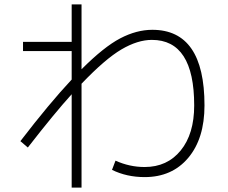

<svg xmlns="http://www.w3.org/2000/svg" viewBox="-20 -803 1040 876"><path d="M85 -612H307V-783H352V-487Q454 -589 528.5 -628Q603 -667 675 -667Q913 -667 913 -322Q913 -171 839 -83Q765 5 640 5Q558 5 491 -28L507 -70Q571 -41 640 -41Q743 -41 804.5 -116.5Q866 -192 866 -322Q866 -621 673 -621Q608 -621 534 -577.5Q460 -534 352 -421V53H307V-373Q229 -287 107 -130L73 -159Q205 -331 307 -440V-570H85Z"/></svg>

Font: M PLUS 1p Light
Style: Regular
Weight: 300
Version: Version 1.061